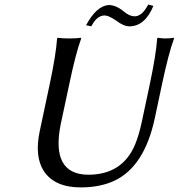

<svg xmlns="http://www.w3.org/2000/svg" viewBox="-20 -814 785 844"><path d="M570.8 -742.2Q600.1 -742.2 623 -779.3Q627.4 -786.6 631.8 -793.9L654.3 -788.1Q617.2 -698.2 548.3 -698.2Q522.5 -698.7 489.7 -724.1Q458 -745.6 440.4 -746.1Q407.2 -746.1 383.8 -702.6Q382.3 -699.7 381.3 -698.2L358.4 -703.1Q403.8 -787.6 457.5 -792Q490.2 -791.5 523.4 -764.2Q548.8 -742.7 570.8 -742.2ZM638.7 -444.8Q666 -573.7 670.9 -645L673.8 -647.9Q691.9 -645 708 -645Q725.6 -645 743.7 -647.9L745.1 -645Q720.7 -578.1 692.4 -444.8L660.6 -294.9Q615.2 -82.5 483.9 -20Q420.4 9.8 335 9.8Q220.7 9.8 172.9 -61.5Q131.3 -125.5 154.3 -235.8L198.7 -444.8Q226.1 -573.7 231 -645L233.9 -647.9Q251.5 -645 284.2 -645Q316.9 -645 335.9 -647.9L336.9 -645Q312.5 -578.1 284.7 -444.8L247.1 -269Q202.1 -47.4 367.7 -45.9Q518.6 -45.9 574.2 -179.7Q590.3 -218.3 603 -276.9Z"/></svg>

Font: Linux Biolinum Slanted O
Style: Slanted
Weight: 400
Designer: Philipp H. Poll
Foundry: Philipp H. Poll
Version: Version 1.0.4